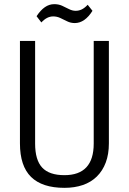

<svg xmlns="http://www.w3.org/2000/svg" viewBox="-20 -897 619 924"><path d="M290 7Q183 7 129.5 -45.5Q76 -98 76 -207V-700H149V-206Q149 -127 183 -90.5Q217 -54 290 -54Q431 -54 431 -206V-700H504V-207Q504 -155 489 -115Q474 -75 446 -47.5Q418 -20 378.5 -6.5Q339 7 290 7ZM156 -819Q175 -848 196 -862.5Q217 -877 241 -877Q262 -877 278.5 -869.5Q295 -862 311.5 -853.5Q328 -845 344 -845Q360 -845 374 -852Q388 -859 402 -874L425 -845Q407 -816 385.5 -801Q364 -786 340 -786Q320 -786 303 -794.5Q286 -803 270 -810.5Q254 -818 236 -818Q221 -818 207 -811Q193 -804 179 -789Z"/></svg>

Font: Pathway Extreme SemiCondensed Light
Style: Regular
Weight: 300
Width: 4
Version: Version 1.001;gftools[0.9.26]